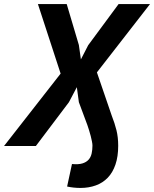

<svg xmlns="http://www.w3.org/2000/svg" viewBox="-44 -720 760 947"><path d="M296 -216 133 0H-24L255 -357L143 -700H285L345 -498L355 -427L391 -497L541 -700H696L434 -363L507 -150Q522 -112 530.5 -77.5Q539 -43 539 -1Q539 52 525.5 91.5Q512 131 487.5 156.5Q463 182 428.5 194.5Q394 207 353 207Q319 207 287 200L311 89Q343 92 362.5 86Q382 80 393 67.5Q404 55 408 37Q412 19 412 -2Q412 -10 409.5 -22.5Q407 -35 403.5 -49Q400 -63 395.5 -77Q391 -91 387 -103L345 -216L335 -290Z"/></svg>

Font: PT Sans
Style: Bold Italic
Weight: 700
Italic angle: -12°
Designer: A.Korolkova, O.Umpeleva, V.Yefimov
Foundry: ParaType Ltd
Version: Version 2.003W OFL